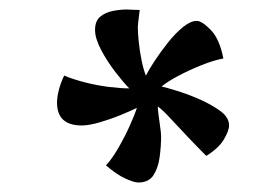

<svg xmlns="http://www.w3.org/2000/svg" viewBox="-20 -907 562 404"><path d="M414 -579Q396 -597 376 -618Q356 -639 339 -657.5Q322 -676 312 -683Q312 -679 313.5 -666Q315 -653 317 -640Q319 -627 319 -620Q319 -600 316 -577Q313 -554 303 -538.5Q293 -523 271 -523Q262 -523 243.5 -531.5Q225 -540 203 -559Q216 -573 229.5 -596.5Q243 -620 253.5 -643.5Q264 -667 268 -680Q256 -674 234 -665Q212 -656 189.5 -649.5Q167 -643 152 -643Q100 -643 100 -691Q100 -702 103.5 -716.5Q107 -731 115 -748Q134 -740 159.5 -733.5Q185 -727 210 -724Q235 -721 252 -721Q241 -732 223.5 -754.5Q206 -777 193 -801.5Q180 -826 180 -844Q180 -863 191 -872Q202 -881 217.5 -884Q233 -887 246 -887Q251 -887 259 -886.5Q267 -886 274 -886Q272 -871 271 -862Q270 -853 270 -851Q270 -838 272 -818.5Q274 -799 278 -779.5Q282 -760 287 -748Q293 -760 305.5 -779Q318 -798 333.5 -817.5Q349 -837 365 -850Q381 -863 394 -863Q405 -863 423.5 -844Q442 -825 450 -784Q429 -780 403 -769.5Q377 -759 354.5 -747Q332 -735 320 -725Q329 -723 352 -716Q375 -709 400 -698Q425 -687 443.5 -673.5Q462 -660 462 -643Q462 -632 451 -613.5Q440 -595 414 -579Z"/></svg>

Font: Merienda Light
Style: Regular
Weight: 300
Designer: Eduardo Rodriguez Tunni
Foundry: Eduardo Rodriguez Tunni
Version: Version 2.001; ttfautohint (v1.8.4.7-5d5b)